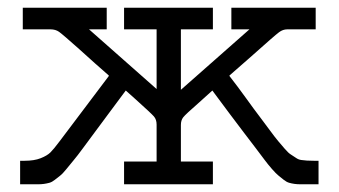

<svg xmlns="http://www.w3.org/2000/svg" viewBox="-20 -478 879 498"><path d="M32.2 0V-61H43.9Q68.8 -61 85.4 -67.6Q102.1 -74.2 110.6 -82.5Q119.1 -90.8 134.8 -111.8L262.2 -280.8V-282.2Q229 -311 186 -350.1Q142.1 -389.2 133.1 -395.5Q124 -401.9 110.8 -401.9H39.1V-458H256.8V-401.9H210.9L386.2 -247.1V-401.9H301.8V-458H532.2V-401.9H449.2V-245.1L627 -401.9H580.1V-458H798.8V-401.9H725.1Q713.9 -401.9 703.9 -394.5Q693.8 -387.2 629.9 -330.1Q596.7 -301.3 575.2 -282.2V-280.8Q596.2 -253.9 618.2 -223.4Q640.1 -192.9 653.1 -176Q666 -159.2 679.9 -140.1Q693.8 -121.1 701.9 -111.6Q710 -102.1 719 -91.6Q728 -81.1 734.6 -77.1Q741.2 -73.2 747.6 -68.6Q753.9 -64 761.5 -63Q769 -62 776.1 -61.5Q783.2 -61 793.9 -61H806.2V0H759.8Q751 0 743.9 -1Q736.8 -2 730 -3.9Q723.1 -5.9 716.1 -11.5Q709 -17.1 702.4 -22.5Q695.8 -27.8 685.3 -39.8Q674.8 -51.8 666.5 -63Q658.2 -74.2 642.6 -94.7Q627 -115.2 613 -133.5Q599.1 -151.9 575.4 -183.3Q551.8 -214.8 530.8 -243.2Q516.6 -230 496.1 -211.9Q460.9 -181.2 455.1 -173.6Q449.2 -166 449.2 -153.8V-152.8V-59.1H532.2V0H301.8V-59.1H386.2V-154.8Q386.2 -168 379.2 -176Q372.1 -184.1 332 -220.2Q315.9 -234.4 306.2 -243.2Q285.2 -215.3 261.5 -183.1Q237.8 -150.9 224.4 -133.1Q210.9 -115.2 195.6 -94.2Q180.2 -73.2 171.1 -62.5Q162.1 -51.8 152.1 -39.3Q142.1 -26.9 135.5 -22Q128.9 -17.1 122.1 -11.5Q115.2 -5.9 108.2 -3.9Q101.1 -2 94 -1Q86.9 0 78.1 0Z"/></svg>

Font: CMU Concrete
Style: Roman
Weight: 500
Version: Version 0.7.0